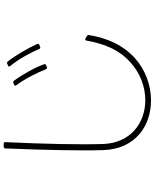

<svg xmlns="http://www.w3.org/2000/svg" viewBox="81 -891 838 1040"><g transform="rotate(-90 500.0 -371.0)"><path d="M825 -319 812 -327C806 -330 801 -328 800 -321C782 -221 750 -145 683 -84C622 -29 548 -3 477 -3C355 -3 245 -82 240 -232C236 -355 240 -543 250 -760C251 -766 248 -770 242 -770H226C220 -770 216 -767 216 -761C207 -538 203 -345 207 -230C213 -55 340 28 476 28C557 28 642 -2 706 -60C777 -125 813 -208 830 -307C831 -313 830 -316 825 -319ZM675 -751 666 -747C659 -745 658 -740 662 -735C701 -688 735 -624 755 -577C757 -572 761 -570 767 -573L777 -577C782 -579 784 -583 782 -588C760 -637 722 -703 687 -748C683 -752 679 -753 675 -751ZM645 -541C647 -536 651 -534 656 -536L666 -540C672 -542 674 -546 672 -551C656 -598 617 -668 583 -714C580 -718 577 -719 573 -718L562 -714C555 -711 554 -707 558 -702C594 -654 627 -587 645 -541Z"/></g></svg>

Font: LINE Seed JP_OTF Thin
Style: Regular
Weight: 250
Designer: LY Corporation & Fontrix & Fontworks
Version: Version 1.007